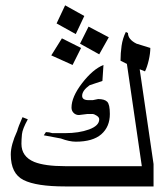

<svg xmlns="http://www.w3.org/2000/svg" viewBox="-20 -832 583 704"><path d="M382.8 -414.1Q382.8 -367.2 351.6 -339.8Q320.3 -312.5 257.8 -312.5Q234.4 -312.5 203.1 -324.2Q179.7 -328.1 140.6 -335.9L148.4 -347.7Q160.2 -347.7 171.9 -343.8Q207 -343.8 218.8 -343.8Q269.5 -343.8 306.6 -357.4Q343.8 -371.1 343.8 -394.5Q343.8 -402.3 334 -408.2Q324.2 -414.1 320.3 -414.1Q304.7 -414.1 300.8 -414.1L269.5 -410.2Q257.8 -410.2 250 -418Q242.2 -425.8 242.2 -437.5Q242.2 -476.6 281.2 -527.3Q320.3 -578.1 359.4 -593.8L355.5 -535.2Q320.3 -523.4 308.6 -519.5Q281.2 -500 281.2 -480.5Q281.2 -472.7 287.1 -468.8Q293 -464.8 304.7 -464.8Q312.5 -464.8 320.3 -464.8L339.8 -468.8Q363.3 -468.8 373 -459Q382.8 -449.2 382.8 -414.1ZM543 -148.4H218.8Q113.3 -148.4 66.4 -171.9Q19.5 -195.3 19.5 -265.6Q19.5 -300.8 43 -351.6Q46.9 -367.2 62.5 -402.3L82 -394.5Q62.5 -359.4 60.5 -339.8Q58.6 -320.3 58.6 -304.7Q58.6 -257.8 105.5 -238.3Q144.5 -222.7 218.8 -222.7H500L445.3 -597.7L421.9 -609.4Q421.9 -636.7 425.8 -664.1Q429.7 -691.4 441.4 -714.8L449.2 -710.9Q449.2 -687.5 480.5 -671.9L531.2 -656.2Q531.2 -636.7 525.4 -611.3Q519.5 -585.9 511.7 -570.3L492.2 -578.1L543 -230.5ZM289.1 -773.4 257.8 -707 187.5 -746.1 218.8 -812.5ZM378.9 -695.3 343.8 -632.8 273.4 -671.9 304.7 -734.4ZM277.3 -656.2 246.1 -593.8 168 -628.9 207 -691.4Z"/></svg>

Font: 和音 by 宁静之雨，公众号njzyshare
Style: Regular
Weight: 400
Designer: Steve Matteson
Foundry: Ascender Corporation
Version: Version 6.00;June 8, 2018;FontCreator 11.0.0.2388 32-bit